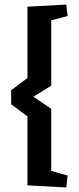

<svg xmlns="http://www.w3.org/2000/svg" viewBox="-20 -704 346 840"><path d="M270 116.2 100.1 106.9V-194.8L28.8 -248V-309.1L100.1 -362.8V-674.8L270 -684.1L275.9 -633.8L204.1 -615.2V-329.1L126 -280.8L204.1 -228V43.9L275.9 64Z"/></svg>

Font: Grenze SemiBold
Style: Regular
Weight: 600
Designer: Renata Polastri
Foundry: Omnibus-Type
Version: Version 1.002;PS 001.002;hotconv 1.0.88;makeotf.lib2.5.64775